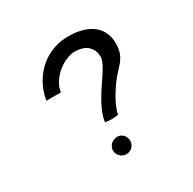

<svg xmlns="http://www.w3.org/2000/svg" viewBox="-139 -757 903 900"><g transform="rotate(-30 312.5 -307.5)"><path d="M345.2 -45.9Q345.2 -36.6 341.6 -28.3Q337.9 -20 331.8 -13.7Q325.7 -7.3 317.1 -3.7Q308.6 0 298.8 0Q289.1 0 280.5 -3.7Q272 -7.3 265.6 -13.7Q259.3 -20 255.6 -28.3Q252 -36.6 252 -45.9Q252 -55.7 255.9 -64.2Q259.8 -72.8 266.6 -79.1Q273.4 -85.4 282.2 -89.1Q291 -92.8 300.8 -92.8Q319.8 -92.8 332.5 -79.1Q345.2 -65.4 345.2 -45.9ZM98.1 -404.8Q107.4 -456.1 130.4 -495.4Q153.3 -534.7 185.3 -561.3Q217.3 -587.9 256.1 -601.6Q294.9 -615.2 335.9 -615.2Q382.8 -615.2 416.7 -604.5Q450.7 -593.8 472.4 -575Q494.1 -556.2 504.6 -530.8Q515.1 -505.4 515.1 -476.1Q515.1 -455.1 511.5 -439Q507.8 -422.9 501.2 -410.2Q494.6 -397.5 486.1 -387Q477.5 -376.5 467.8 -366.2Q440.9 -338.4 420.2 -309.1Q399.4 -279.8 385.5 -253.9Q371.6 -228 364.3 -208.5Q356.9 -189 356.9 -180.2Q347.2 -178.7 337.2 -177.7Q327.1 -176.8 317.4 -176.8Q309.1 -176.8 301.3 -177.5Q293.5 -178.2 286.1 -180.2Q287.1 -190.9 291 -205.6Q294.9 -220.2 303.5 -240Q312 -259.8 326.4 -285.2Q340.8 -310.5 362.8 -342.8Q374.5 -359.9 385.3 -376Q396 -392.1 404.1 -406.5Q412.1 -420.9 417 -433.3Q421.9 -445.8 421.9 -456.1Q421.9 -477.1 414.6 -492.4Q407.2 -507.8 394.8 -518.1Q382.3 -528.3 365.5 -533.2Q348.6 -538.1 329.1 -538.1Q308.1 -538.1 283 -528.1Q257.8 -518.1 235.6 -500Q213.4 -481.9 197 -457.5Q180.7 -433.1 176.8 -404.8Z"/></g></svg>

Font: Tai Heritage Pro
Style: Regular
Weight: 400
Designer: Faah Baccam, Walt Agee, Victor Gaultney, Annie Olsen
Foundry: SIL International
Version: Version 2.600